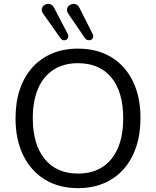

<svg xmlns="http://www.w3.org/2000/svg" viewBox="-20 -966 808 995"><path d="M383.9 9Q285.5 9 212.8 -35.5Q140 -80 100.2 -161.2Q60.5 -242.5 60.5 -352.9Q60.5 -436.5 83 -503Q105.5 -569.5 147.8 -616.5Q190 -663.5 249.8 -688.8Q309.5 -714 384.1 -714Q483.5 -714 556.2 -670Q629 -626 668.5 -545.2Q708 -464.5 708 -354.1Q708 -270.5 685.2 -203.5Q662.5 -136.5 620.2 -89Q578 -41.5 518.2 -16.2Q458.5 9 383.9 9ZM383.9 -66.5Q458.4 -66.5 510.7 -100.2Q563 -134 590.8 -198.2Q618.5 -262.5 618.5 -353Q618.5 -489 557.5 -563.8Q496.5 -638.5 384 -638.5Q310.5 -638.5 257.9 -604.9Q205.3 -571.4 177.6 -507.4Q150 -443.5 150 -353.1Q150 -218 211.5 -142.2Q273 -66.5 383.9 -66.5ZM419.5 -769.5 334.5 -894Q325.5 -906.5 327 -917.2Q328.5 -928 335.8 -935.2Q343 -942.5 353.8 -945Q364.5 -947.5 375 -943Q385.5 -938.5 392 -925L460 -790Q465 -780 462.2 -771.8Q459.5 -763.5 451.8 -759.8Q444 -756 435.2 -758Q426.5 -760 419.5 -769.5ZM293.5 -768 204.5 -894Q195.5 -906.5 196.5 -917.2Q197.5 -928 204.5 -935.2Q211.5 -942.5 222 -945Q232.5 -947.5 243 -943.2Q253.5 -939 260.5 -925.5L330.5 -791Q335.5 -781.5 333.2 -773Q331 -764.5 324 -760.2Q317 -756 308.5 -757.5Q300 -759 293.5 -768Z"/></svg>

Font: Nunito ExtraLight
Style: Regular
Weight: 200
Designer: Vernon Adams
Foundry: Vernon Adams
Version: Version 3.602;April 4, 2023;FontCreator 14.0.0.2856 64-bit